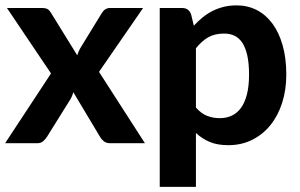

<svg xmlns="http://www.w3.org/2000/svg" viewBox="-20 -546 1144 732"><path d="M532.5 0H400Q385 0 375.8 -7.5Q366.5 -15 361 -25L259.5 -194.5Q255 -177.5 246.5 -164.5L159.5 -25Q153.5 -15.5 144.8 -7.8Q136 0 122.5 0H-0.5L174.5 -266L6.5 -515.5H139Q154 -515.5 161 -511.5Q168 -507.5 173.5 -498.5L274.5 -335Q277 -343.5 281 -352.2Q285 -361 290.5 -369.5L368 -496Q380 -515.5 399 -515.5H525.5L357.5 -272Z M727 -136Q746.5 -113.5 769.2 -104.5Q792 -95.5 818 -95.5Q843 -95.5 863.5 -105Q884 -114.5 898.8 -134.8Q913.5 -155 921.5 -186.5Q929.5 -218 929.5 -261.5Q929.5 -304.5 922.8 -334.5Q916 -364.5 903.8 -383Q891.5 -401.5 874 -409.8Q856.5 -418 835 -418Q798.5 -418 773.8 -403.8Q749 -389.5 727 -362ZM719 -448Q734.5 -465 752 -479.2Q769.5 -493.5 789.5 -503.8Q809.5 -514 832.5 -519.8Q855.5 -525.5 882.5 -525.5Q924 -525.5 958.8 -507.8Q993.5 -490 1018.5 -456.2Q1043.5 -422.5 1057.5 -373.5Q1071.5 -324.5 1071.5 -261.5Q1071.5 -203.5 1055.8 -154.2Q1040 -105 1011 -69Q982 -33 941.2 -12.8Q900.5 7.5 850.5 7.5Q808.5 7.5 779.2 -5Q750 -17.5 727 -39V166.5H589V-515.5H674Q700 -515.5 708.5 -491.5Z"/></svg>

Font: Lato 2
Style: Regular
Weight: 800
Designer: Lukasz Dziedzic with Adam Twardoch and Botio Nikoltchev
Foundry: tyPoland Lukasz Dziedzic
Version: Version 2.015; 2015-08-06; http://www.latofonts.com/